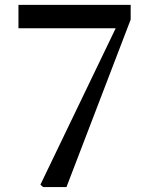

<svg xmlns="http://www.w3.org/2000/svg" viewBox="-20 -757 603 777"><path d="M54.7 -737.3H508.8V-677.7L249 0H154.3L143.6 -9.8L448.2 -642.6H54.7Z"/></svg>

Font: Bpmf Zihi Serif SemiBold
Style: SemiBold
Weight: 600
Foundry: But Ko
Version: Version 1.320